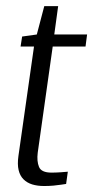

<svg xmlns="http://www.w3.org/2000/svg" viewBox="-20 -608 305 629"><path d="M124.6 1.4Q102.7 1.4 85.6 -3.8Q68.5 -9.1 57 -20.6Q45.4 -32.1 41 -50.8Q36.5 -69.4 40.4 -97.2L91.4 -455.6H47.4L52.5 -488.3L100.6 -495L125 -587.8H170.5L157.8 -495H265.3L260.2 -455.6H152.7L103.6 -107.8Q100.1 -80 107.8 -61.2Q115.5 -42.5 148.8 -42.5Q162.2 -42.5 178.7 -43.6Q195.1 -44.7 202.2 -45.5L196.6 -5.4Q191.6 -4.7 180.6 -3Q169.6 -1.3 155 0.1Q140.4 1.4 124.6 1.4Z"/></svg>

Font: Alumni Sans SC Thin
Style: Italic
Weight: 100
Italic angle: -8°
Designer: Robert E. Leuschke
Foundry: Robert E. Leuschke
Version: Version 1.016